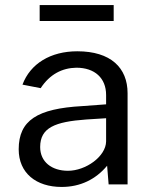

<svg xmlns="http://www.w3.org/2000/svg" viewBox="-20 -730 606 760"><path d="M430 -710H137V-647H430ZM224 10C298 10 359 -20 404 -74L410 0H485V-361C485 -462 418 -527 286 -527C180 -527 100 -478 69 -395L141 -381C177 -436 226 -461 282 -462C355 -462 400 -421 400 -354V-317L305 -310C128 -300 54 -254 54 -139C54 -45 123 10 224 10ZM249 -54C185 -54 139 -89 139 -148C139 -225 198 -248 321 -257L400 -262V-170C399 -111 320 -54 249 -54Z"/></svg>

Font: United Sans
Style: Regular
Weight: 400
Designer: Pablo Impallari, Rodrigo Fuenzalida (Modified by Dan O. Williams)
Version: Version 1.000;PS 001.000;hotconv 1.0.88;makeotf.lib2.5.64775